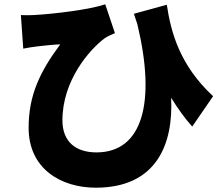

<svg xmlns="http://www.w3.org/2000/svg" viewBox="-20 -801 1040 892"><path d="M77 -731 88 -575C112 -580 127 -582 150 -585C175 -588 228 -594 260 -595C164 -466 113 -357 113 -207C113 -17 263 71 425 71C707 71 786 -131 775 -347C806 -297 838 -252 873 -213L970 -354C814 -499 774 -652 755 -779L602 -737L618 -689C705 -328 644 -93 428 -93C336 -93 270 -139 270 -242C270 -426 394 -569 466 -623C481 -633 499 -641 514 -647L469 -781C399 -757 233 -736 135 -731C116 -730 96 -730 77 -731Z"/></svg>

Font: Noto Sans KR Black
Style: Regular
Weight: 900
Designer: Ryoko NISHIZUKA 西塚涼子 (kana, bopomofo & ideographs); Paul D. Hunt (Latin, Greek & Cyrillic); Sandoll Communications 산돌커뮤니
Foundry: Adobe
Version: Version 2.004;hotconv 1.0.118;makeotfexe 2.5.65603